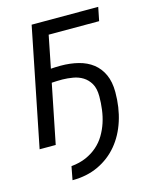

<svg xmlns="http://www.w3.org/2000/svg" viewBox="-124 -719 797 1001"><g transform="rotate(-15 275.0 -219.0)"><path d="M154.8 127.9Q200.2 123.5 235.1 108.2Q270 92.8 296.1 69.8Q322.3 46.9 340.1 17.1Q357.9 -12.7 368.9 -45.9Q379.9 -79.1 384.5 -115Q389.2 -150.9 389.2 -186Q389.2 -229 374 -255.1Q358.9 -281.2 335.2 -295.9Q311.5 -310.5 282.7 -315.4Q253.9 -320.3 226.1 -320.8Q211.9 -320.8 196.3 -320.3Q180.7 -319.8 168 -318.8L104 0H17.1L145 -638.2H504.4L489.7 -564.9H217.3L182.6 -390.6Q193.8 -391.6 208.3 -392.1Q222.7 -392.6 235.4 -392.6Q287.1 -392.6 331.3 -381.3Q375.5 -370.1 407.5 -345.2Q439.5 -320.3 457.5 -281Q475.6 -241.7 475.6 -186Q475.6 -103 452.9 -32.5Q430.2 38.1 387 89.8Q343.8 141.6 281.7 170.9Q219.7 200.2 141.1 200.2Z"/></g></svg>

Font: Code New Roman
Style: Italic
Weight: 400
Italic angle: -11°
Monospace: yes
Designer: Sam Radian
Foundry: Code New Roman
Version: Version 1.508 October 19, 2014